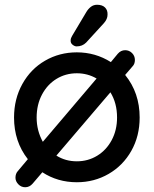

<svg xmlns="http://www.w3.org/2000/svg" viewBox="-20 -756 649 807"><path d="M567 -262Q567 -184 532 -122Q497 -60 436.5 -25Q376 10 303 10Q222 10 158 -32L117 16Q104 31 86 31Q69 31 57 18.5Q45 6 45 -9Q45 -26 55 -37L97 -87Q39 -161 39 -262Q39 -340 74 -403Q109 -466 169.5 -501Q230 -536 303 -536Q381 -536 446 -495L475 -530Q488 -545 506 -545Q523 -545 535 -533Q547 -521 547 -504Q547 -487 537 -477L506 -441Q567 -366 567 -262ZM160 -160 386 -426Q348 -448 303 -448Q256 -448 217.5 -424.5Q179 -401 156.5 -358.5Q134 -316 134 -262Q134 -207 160 -160ZM472 -262Q472 -323 444 -368L217 -102Q255 -78 303 -78Q350 -78 388.5 -101.5Q427 -125 449.5 -167Q472 -209 472 -262ZM277 -587Q277 -595 283 -605L342 -704Q350 -718 361.5 -727Q373 -736 388 -736Q410 -736 421.5 -724.5Q433 -713 432 -694Q432 -676 417 -659L342 -577Q326 -561 302 -561Q294 -561 285 -568Q276 -575 277 -587Z"/></svg>

Font: Quicksand Medium
Style: Regular
Weight: 500
Designer: Andrew Paglinawan
Foundry: Andrew Paglinawan
Version: Version 3.000